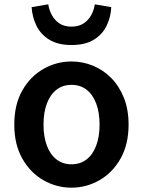

<svg xmlns="http://www.w3.org/2000/svg" viewBox="-20 -853 660 887"><path d="M310 14Q241 14 180.5 -20.5Q120 -55 83 -120.5Q46 -186 46 -277Q46 -370 83 -435Q120 -500 180.5 -534.5Q241 -569 310 -569Q362 -569 409.5 -549.5Q457 -530 494 -492.5Q531 -455 552.5 -401Q574 -347 574 -277Q574 -186 537 -120.5Q500 -55 439.5 -20.5Q379 14 310 14ZM310 -94Q351 -94 380 -116.5Q409 -139 424.5 -180.5Q440 -222 440 -277Q440 -333 424.5 -374.5Q409 -416 380 -438.5Q351 -461 310 -461Q270 -461 241 -438.5Q212 -416 196.5 -374.5Q181 -333 181 -277Q181 -222 196.5 -180.5Q212 -139 241 -116.5Q270 -94 310 -94ZM310 -645Q248 -645 208 -669.5Q168 -694 148.5 -734Q129 -774 126 -820L203 -833Q207 -806 220 -782.5Q233 -759 255 -744.5Q277 -730 310 -730Q343 -730 365.5 -744.5Q388 -759 401 -782.5Q414 -806 418 -833L494 -820Q492 -774 472.5 -734Q453 -694 413.5 -669.5Q374 -645 310 -645Z"/></svg>

Font: Noto Sans SC SemiBold
Style: Regular
Weight: 600
Designer: Ryoko NISHIZUKA 西塚涼子 (kana, bopomofo & ideographs); Paul D. Hunt (Latin, Greek & Cyrillic); Sandoll Communications 산돌커뮤니
Foundry: Adobe
Version: Version 2.004-H2;hotconv 1.0.118;makeotfexe 2.5.65603